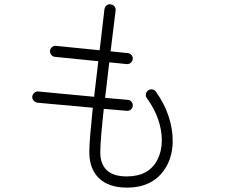

<svg xmlns="http://www.w3.org/2000/svg" viewBox="-20 -820 1040 875"><path d="M558 35Q474 35 429 -10Q387 -52 387 -127Q387 -156 391.5 -209.5Q396 -263 403 -329L150 -352Q140 -354 133 -362Q126 -370 127 -380Q129 -391 137 -397.5Q145 -404 155 -403L409 -379L428 -541L230 -561Q220 -562 213.5 -570.5Q207 -579 208 -589Q209 -599 217 -605.5Q225 -612 235 -611L434 -591L437 -616L456 -778Q458 -789 466 -795.5Q474 -802 484 -800Q495 -799 501.5 -791Q508 -783 507 -773L487 -610L484 -586L562 -578Q573 -577 579.5 -569Q586 -561 585 -551Q584 -541 576 -534Q568 -527 557 -528L478 -536L459 -374L562 -365Q573 -364 579.5 -356Q586 -348 585 -337Q584 -327 576 -320.5Q568 -314 558 -315L453 -324Q446 -260 441.5 -207Q437 -154 437 -127Q437 -74 465 -46Q495 -16 558 -16Q659 -16 698 -93Q717 -131 717.5 -178.5Q718 -226 700.5 -276.5Q683 -327 649 -373Q643 -381 645 -391.5Q647 -402 655 -408Q663 -414 673.5 -412.5Q684 -411 690 -403Q729 -349 748.5 -289.5Q768 -230 767 -173Q766 -116 743 -70Q689 35 558 35Z"/></svg>

Font: Kurewa Gothic CJK TC Regular
Style: Regular
Weight: 400
Designer: Max Yao
Foundry: Max-Everyday
Version: Version 1.071; ttfautohint (v1.8.3)